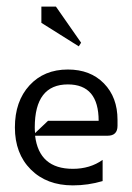

<svg xmlns="http://www.w3.org/2000/svg" viewBox="-20 -555 400 580"><path d="M218 -415 105 -486V-535H149L225 -426ZM85 -170Q85 -161 86 -153L125 -190H278Q278 -300 185 -300Q85 -300 85 -170ZM185 -345Q253 -345 294 -303Q335 -261 335 -193V-175Q335 -145 305 -145H86Q98 -45 200 -45Q252 -45 290 -72V-8Q246 5 200 5Q121 5 73 -43Q25 -91 25 -170Q25 -249 69 -297Q113 -345 185 -345Z"/></svg>

Font: Glametrix
Style: Regular
Weight: 500
Designer: gluk
Foundry: gluk
Version: Version 0.40